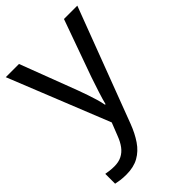

<svg xmlns="http://www.w3.org/2000/svg" viewBox="-228 -631 966 966"><g transform="rotate(-45 255.0 -148.0)"><path d="M1 -536H95L211 -231Q221 -204 229.5 -179Q238 -154 245 -130.5Q252 -107 256 -85H260Q266 -110 279 -150.5Q292 -191 306 -232L415 -536H510L279 74Q260 124 234.5 161.5Q209 199 172.5 219.5Q136 240 84 240Q60 240 42 237.5Q24 235 11 232V162Q22 164 37.5 166Q53 168 70 168Q101 168 123.5 156.5Q146 145 162 123.5Q178 102 189 73L217 2Z"/></g></svg>

Font: hexutamil05
Style: Book
Weight: 400
Designer: Jelle Bosma - Monotype Design Team
Foundry: Monotype Imaging Inc.
Version: Version 2.003